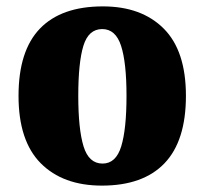

<svg xmlns="http://www.w3.org/2000/svg" viewBox="-20 -571 641 601"><path d="M299 10Q177 10 107.5 -60Q38 -130 38 -271Q38 -412 105 -481.5Q172 -551 302 -551Q423 -551 492.5 -481.5Q562 -412 562 -271Q562 -130 495 -60Q428 10 299 10ZM301 -59Q343 -59 359.5 -113Q376 -167 376 -271Q376 -375 359 -427.5Q342 -480 300 -480Q257 -480 241 -427.5Q225 -375 225 -271Q225 -167 241.5 -113Q258 -59 301 -59Z"/></svg>

Font: Noto Serif Hebrew SemiCondensed Black
Style: Regular
Weight: 900
Width: 4
Designer: Monotype Design Team
Foundry: Monotype Imaging Inc.
Version: Version 2.004; ttfautohint (v1.8.4.7-5d5b)